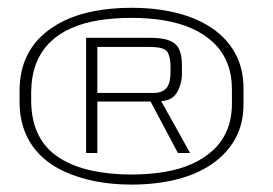

<svg xmlns="http://www.w3.org/2000/svg" viewBox="-20 -754 719 505"><path d="M325.5 -268.5Q390 -268.5 443.5 -281.8Q497 -295 537 -322.2Q577 -349.5 599 -389.5Q621 -429.5 620.5 -483V-518.5Q621 -572.5 599 -613Q577 -653.5 537.2 -680.2Q497.5 -707 443.8 -720.2Q390 -733.5 325.5 -733.5Q275 -733.5 230 -725.2Q185 -717 148.8 -699.5Q112.5 -682 86.2 -656.2Q60 -630.5 46 -596Q32 -561.5 31.5 -518.5V-483Q32 -440.5 46 -406Q60 -371.5 86 -345.8Q112 -320 149 -303Q186 -286 230.5 -277.2Q275 -268.5 325.5 -268.5ZM325.5 -295Q268 -295 220 -305.5Q172 -316 136.2 -338.8Q100.5 -361.5 81.8 -398Q63 -434.5 62 -485.5V-514.5Q63 -556.5 75.5 -588Q88 -619.5 111 -642.2Q134 -665 166.5 -679.5Q199 -694 239.2 -700.5Q279.5 -707 325.5 -707Q372 -707 412.2 -700.2Q452.5 -693.5 485 -679Q517.5 -664.5 541.5 -641.8Q565.5 -619 578 -587.5Q590.5 -556 590 -514.5V-485.5Q590.5 -444.5 578 -413.5Q565.5 -382.5 541.5 -360Q517.5 -337.5 485.2 -323Q453 -308.5 412.5 -301.8Q372 -295 325.5 -295ZM206.5 -351.5H236V-487H376L448 -351.5H480L404 -488Q433.5 -489.5 446 -511.8Q458.5 -534 458.5 -560V-584Q458.5 -608.5 451.2 -624.2Q444 -640 426 -647.2Q408 -654.5 376.5 -654.5H206.5ZM236 -509.5V-630.5H373.5Q413 -630.5 420.8 -616.8Q428.5 -603 428.5 -579V-566Q428.5 -533 416.8 -521.2Q405 -509.5 384.5 -509.5Z"/></svg>

Font: Anybody ExtraExpanded ExtraLight
Style: Regular
Weight: 250
Width: 8
Version: Version 1.113;gftools[0.9.25]